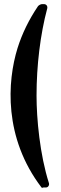

<svg xmlns="http://www.w3.org/2000/svg" viewBox="-20 -853 295 930"><path d="M193 -833H183C177 -833 167 -827 164 -823C120 -758 87 -690 65 -620C15 -459 -3 -186 181 55C184 59 187 55 192 55H203C213 55 220 44 217 34C173 -104 157 -278 157 -390C157 -535 175 -686 209 -813C211 -824 204 -833 193 -833Z"/></svg>

Font: DIN Rundschrift
Style: Mittel
Weight: 400
Version: Version 1.027